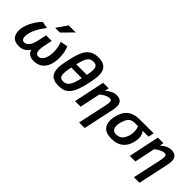

<svg xmlns="http://www.w3.org/2000/svg" viewBox="103 -1786 2997 2997"><g transform="rotate(45 1601.0 -288.0)"><path d="M736.8 -519Q756.8 -474.6 767.3 -420.2Q777.8 -365.7 777.8 -310.1Q777.8 -227.1 759.3 -166Q740.7 -105 707.5 -64.7Q674.3 -24.4 627.7 -4.6Q581.1 15.1 524.9 15.1Q460.9 15.1 424.3 -12Q387.7 -39.1 377 -85.9Q346.7 -37.6 303.2 -11.2Q259.8 15.1 201.2 15.1Q153.3 15.1 119.9 2.9Q86.4 -9.3 65.4 -32.5Q44.4 -55.7 34.7 -89.6Q24.9 -123.5 24.9 -167Q24.9 -194.3 31.2 -224.6Q37.6 -254.9 48.8 -286.4Q60.1 -317.9 75.9 -349.6Q91.8 -381.3 110.8 -411.4Q129.9 -441.4 151.6 -468.8Q173.3 -496.1 196.8 -519L309.1 -497.1Q277.3 -456.1 249.8 -413.6Q222.2 -371.1 201.9 -328.6Q181.6 -286.1 169.9 -244.6Q158.2 -203.1 158.2 -165Q158.2 -126.5 173.3 -106.2Q188.5 -85.9 214.8 -85.9Q237.3 -85.9 257.6 -96.2Q277.8 -106.4 295.4 -127.9Q313 -149.4 326.9 -183.3Q340.8 -217.3 351.1 -265.1L380.9 -407.2H504.9L475.1 -265.1Q469.7 -239.3 467.3 -217.8Q464.8 -196.3 464.8 -172.9Q464.8 -129.4 482.2 -107.7Q499.5 -85.9 528.8 -85.9Q554.2 -85.9 576.7 -101.1Q599.1 -116.2 615.5 -144.5Q631.8 -172.9 641.4 -213.9Q650.9 -254.9 650.9 -306.2Q650.9 -355 641.4 -403.1Q631.8 -451.2 615.2 -497.1ZM502.9 -589.8H398.9L520 -766.1H677.2Z M1267.6 -419.9Q1274.4 -453.6 1279.1 -484.6Q1283.7 -515.6 1283.7 -548.8Q1283.7 -568.4 1279.3 -585.2Q1274.9 -602.1 1264.9 -614.3Q1254.9 -626.5 1238.5 -633.3Q1222.2 -640.1 1198.7 -640.1Q1164.1 -640.1 1139.4 -628.4Q1114.7 -616.7 1096.2 -590.6Q1077.6 -564.5 1063 -522.5Q1048.3 -480.5 1034.7 -419.9ZM1205.6 -742.2Q1259.8 -742.2 1298.1 -729Q1336.4 -715.8 1360.8 -690.7Q1385.3 -665.5 1396.5 -628.9Q1407.7 -592.3 1407.7 -544.9Q1407.7 -509.8 1400.1 -463.1Q1392.6 -416.5 1381.8 -365.2Q1358.4 -253.9 1330.8 -180.7Q1303.2 -107.4 1267.3 -64Q1231.4 -20.5 1184.6 -2.7Q1137.7 15.1 1075.7 15.1Q1014.6 15.1 975.1 0.7Q935.5 -13.7 912.4 -40Q889.2 -66.4 879.9 -104Q870.6 -141.6 870.6 -188Q870.6 -221.2 878.2 -267.3Q885.7 -313.5 897 -365.2Q918 -465.3 943.1 -536.6Q968.3 -607.9 1003.9 -653.6Q1039.6 -699.2 1088.4 -720.7Q1137.2 -742.2 1205.6 -742.2ZM1014.6 -328.1Q1006.3 -286.6 1000.5 -249.8Q994.6 -212.9 994.6 -178.2Q994.6 -154.8 998.8 -137.2Q1002.9 -119.6 1012.9 -108.4Q1022.9 -97.2 1039.1 -91.6Q1055.2 -85.9 1078.6 -85.9Q1109.9 -85.9 1135 -98.1Q1160.2 -110.4 1180.2 -138.4Q1200.2 -166.5 1216.6 -212.9Q1232.9 -259.3 1247.6 -328.1Z M1707.5 189.9 1809.6 -282.2Q1814.9 -308.6 1818.4 -329.8Q1821.8 -351.1 1821.8 -372.1Q1821.8 -395.5 1810.3 -405.8Q1798.8 -416 1777.8 -416Q1758.8 -416 1738.5 -409.7Q1718.3 -403.3 1698.2 -393.1Q1678.2 -382.8 1658.9 -369.4Q1639.6 -356 1621.6 -341.8L1549.8 0H1426.8L1534.7 -512.2H1657.7L1643.6 -445.8Q1662.6 -462.4 1683.6 -477.3Q1704.6 -492.2 1727.3 -503.2Q1750 -514.2 1774.2 -520.5Q1798.3 -526.9 1823.7 -526.9Q1859.4 -526.9 1883.5 -516.8Q1907.7 -506.8 1922.4 -490Q1937 -473.1 1943.4 -450.9Q1949.7 -428.7 1949.7 -404.8Q1949.7 -382.3 1946.8 -359.9Q1943.8 -337.4 1940.4 -323.2L1830.6 189.9Z M2649.9 -512.2 2630.9 -418.9H2500.5Q2511.7 -404.8 2519.8 -389.4Q2527.8 -374 2533 -358.6Q2538.1 -343.3 2540.3 -328.6Q2542.5 -314 2542.5 -301.8Q2542.5 -271 2537.8 -241.2Q2533.2 -211.4 2524.7 -183.6Q2516.1 -155.8 2503.4 -130.6Q2490.7 -105.5 2474.6 -85Q2454.6 -60.1 2430.9 -41.3Q2407.2 -22.5 2377.9 -10Q2348.6 2.4 2313 8.8Q2277.3 15.1 2233.9 15.1Q2179.7 15.1 2140.4 1.5Q2101.1 -12.2 2075.7 -37.6Q2050.3 -63 2038.1 -99.1Q2025.9 -135.3 2025.9 -180.2Q2025.9 -199.2 2029.1 -222.4Q2032.2 -245.6 2038.3 -270Q2044.4 -294.4 2053 -319.3Q2061.5 -344.2 2072.8 -366.2Q2111.3 -442.4 2179.4 -477.3Q2247.6 -512.2 2348.6 -512.2ZM2324.7 -418.9Q2296.4 -418.9 2274.7 -411.9Q2252.9 -404.8 2236.3 -392.1Q2219.7 -379.4 2207.5 -362.1Q2195.3 -344.7 2186.5 -324.2Q2173.8 -293.5 2164.3 -258.8Q2154.8 -224.1 2154.8 -188Q2154.8 -137.7 2177.5 -111.8Q2200.2 -85.9 2242.7 -85.9Q2269 -85.9 2289.3 -90.8Q2309.6 -95.7 2325.4 -104.7Q2341.3 -113.8 2353.3 -126Q2365.2 -138.2 2374.5 -152.8Q2385.7 -170.4 2394.3 -190.4Q2402.8 -210.4 2408.4 -230.7Q2414.1 -251 2416.7 -270.5Q2419.4 -290 2419.4 -307.1Q2419.4 -346.2 2413.8 -372.8Q2408.2 -399.4 2395.5 -418.9Z M2916.5 189.9 3018.6 -282.2Q3023.9 -308.6 3027.3 -329.8Q3030.8 -351.1 3030.8 -372.1Q3030.8 -395.5 3019.3 -405.8Q3007.8 -416 2986.8 -416Q2967.8 -416 2947.5 -409.7Q2927.2 -403.3 2907.2 -393.1Q2887.2 -382.8 2867.9 -369.4Q2848.6 -356 2830.6 -341.8L2758.8 0H2635.7L2743.7 -512.2H2866.7L2852.5 -445.8Q2871.6 -462.4 2892.6 -477.3Q2913.6 -492.2 2936.3 -503.2Q2959 -514.2 2983.2 -520.5Q3007.3 -526.9 3032.7 -526.9Q3068.4 -526.9 3092.5 -516.8Q3116.7 -506.8 3131.3 -490Q3146 -473.1 3152.3 -450.9Q3158.7 -428.7 3158.7 -404.8Q3158.7 -382.3 3155.8 -359.9Q3152.8 -337.4 3149.4 -323.2L3039.6 189.9Z"/></g></svg>

Font: Clear Sans
Style: Bold Italic
Weight: 700
Italic angle: -12°
Foundry: Intel Corporation
Version: Version 1.00